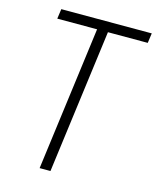

<svg xmlns="http://www.w3.org/2000/svg" viewBox="-116 -861 769 941"><g transform="rotate(15 268.0 -390.0)"><path d="M231 0H176L272 -730H70L77 -780H536L529 -730H327Z"/></g></svg>

Font: Tanohe Sans Light
Style: Italic
Weight: 300
Designer: Village Type and Design LLC & Cristiano Sobral
Foundry: Cooper Hewitt Smithsonian Design Museum
Version: Version 1.00;September 29, 2021;FontCreator 13.0.0.2655 64-b